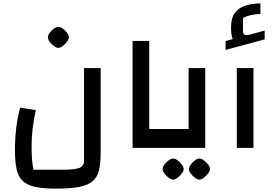

<svg xmlns="http://www.w3.org/2000/svg" viewBox="-20 -871 1607 1131"><path d="M177 129H348Q418 129 446.5 118.5Q475 108 475 76V-470H573V26Q573 90 563 132Q553 174 524.5 197.5Q496 221 444 230.5Q392 240 308 240Q233 240 186 229.5Q139 219 113 194Q87 169 77.5 124.5Q68 80 68 10Q68 -32 71.5 -76Q75 -120 82 -162Q89 -204 99 -237L191 -222Q178 -165 172 -111.5Q166 -58 166 -10Q166 34 168.5 66.5Q171 99 177 129ZM324 -589Q313 -589 298 -599.5Q283 -610 272.5 -625Q262 -640 262 -651Q262 -663 272.5 -677.5Q283 -692 297.5 -702.5Q312 -713 324 -713Q336 -713 350 -702.5Q364 -692 375 -677.5Q386 -663 386 -651Q386 -640 375 -625.5Q364 -611 349.5 -600Q335 -589 324 -589Z M761 0V-630H859V-111H973V0Z M933 0V-111H1091V-470H1189V0ZM1000 187Q989 187 974 176.5Q959 166 948.5 151Q938 136 938 125Q938 113 948.5 98.5Q959 84 973.5 73.5Q988 63 1000 63Q1012 63 1026 73.5Q1040 84 1051 98.5Q1062 113 1062 125Q1062 136 1051 150.5Q1040 165 1025.5 176Q1011 187 1000 187ZM1155 187Q1144 187 1129 176.5Q1114 166 1103.5 151Q1093 136 1093 125Q1093 113 1103.5 98.5Q1114 84 1128.5 73.5Q1143 63 1155 63Q1167 63 1181 73.5Q1195 84 1206 98.5Q1217 113 1217 125Q1217 136 1206 150.5Q1195 165 1180.5 176Q1166 187 1155 187Z M1375 0V-470H1473V0ZM1455 -668 1539 -691V-639L1309 -577V-629L1351 -641Q1346 -653 1343.5 -669Q1341 -685 1341 -709Q1341 -764 1362.5 -794Q1384 -824 1423 -837Q1462 -850 1514 -851V-789Q1487 -788 1460.5 -782.5Q1434 -777 1412 -766L1411 -688Q1411 -671 1421 -666.5Q1431 -662 1455 -668Z"/></svg>

Font: Changa Medium
Style: Regular
Weight: 500
Designer: Eduardo Rodriguez Tunni
Foundry: Eduardo Rodriguez Tunni
Version: Version 3.003